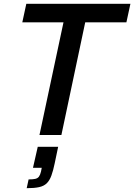

<svg xmlns="http://www.w3.org/2000/svg" viewBox="-20 -708 704 1007"><path d="M187 0 313 -591H97L118 -688H664L643 -591H427L302 0ZM120 279 130 233Q153 233 165.5 230Q178 227 184.5 218Q191 209 195 192L199 172H153L178 62H285L267 148Q259 187 249.5 213Q240 239 225 253.5Q210 268 185 273.5Q160 279 120 279Z"/></svg>

Font: Saira Thin Medium
Style: Italic
Weight: 500
Italic angle: -12°
Version: Version 1.101